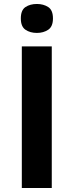

<svg xmlns="http://www.w3.org/2000/svg" viewBox="-20 -948 371 968"><path d="M90 0V-714H241V0ZM166 -928Q199 -928 223 -912.5Q247 -897 247 -855Q247 -814 223 -798Q199 -782 166 -782Q132 -782 108.5 -798Q85 -814 85 -855Q85 -897 108.5 -912.5Q132 -928 166 -928Z"/></svg>

Font: Noto IKEA Latin
Style: Bold
Weight: 700
Designer: Monotype Design Team
Foundry: Monotype Imaging Inc.
Version: Version 1.0